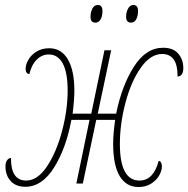

<svg xmlns="http://www.w3.org/2000/svg" viewBox="-20 -738 757 772"><path d="M435 -160Q435 -200 443 -256H367L313 0H287L340 -256H267Q246 -142 197.5 -64.5Q149 13 82 13Q44 13 23 -10Q2 -33 2 -69Q2 -84 8 -93Q14 -102 24 -103Q24 -56 39.5 -34Q55 -12 85 -12Q131 -12 169 -69Q207 -126 229.5 -211Q252 -296 252 -374Q252 -446 232.5 -482.5Q213 -519 176 -519Q149 -519 128 -498.5Q107 -478 98 -440Q83 -442 83 -461Q83 -479 94.5 -498.5Q106 -518 127.5 -531Q149 -544 178 -544Q227 -544 253 -499Q279 -454 279 -374Q279 -337 272 -281H347L400 -536H427L373 -281H447Q470 -394 518.5 -470Q567 -546 636 -546Q676 -546 696.5 -522.5Q717 -499 717 -464Q717 -432 694 -430Q694 -478 678 -499.5Q662 -521 632 -521Q585 -521 546 -465.5Q507 -410 484.5 -325Q462 -240 462 -159Q462 -12 541 -12Q597 -12 618 -91Q624 -91 627.5 -84.5Q631 -78 631 -69Q631 -52 620 -32.5Q609 -13 587.5 0.5Q566 14 537 14Q488 14 461.5 -29.5Q435 -73 435 -160ZM344 -671Q344 -689 351.5 -703.5Q359 -718 373 -718Q392 -718 392 -694Q392 -673 384.5 -660Q377 -647 364 -647Q354 -647 349 -652.5Q344 -658 344 -671ZM487 -671Q487 -689 495 -703.5Q503 -718 516 -718Q535 -718 535 -694Q535 -673 527.5 -660Q520 -647 507 -647Q487 -647 487 -671Z"/></svg>

Font: Noto Serif NarrowThin
Style: Italic
Weight: 250
Width: 4
Italic angle: -12°
Designer: Monotype Design Team
Foundry: Monotype Imaging Inc.
Version: Version 1.001